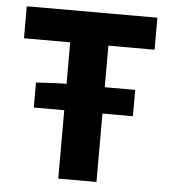

<svg xmlns="http://www.w3.org/2000/svg" viewBox="-49 -697 654 741"><g transform="rotate(5 278.0 -326.0)"><path d="M86 -265V-362L180 -367H470V-265ZM204 0V-528H25V-652H531V-528H352V0Z"/></g></svg>

Font: Source Sans 3 ExtraLight
Style: Bold
Weight: 700
Version: Version 3.052;hotconv 1.1.0;makeotfexe 2.6.0